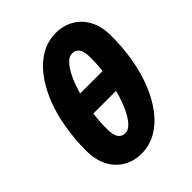

<svg xmlns="http://www.w3.org/2000/svg" viewBox="-204 -821 946 946"><g transform="rotate(-45 269.0 -348.0)"><path d="M226 12Q176 12 134.5 -11.5Q93 -35 68.5 -80.5Q44 -126 44 -192Q44 -275 57.5 -352Q71 -429 97.5 -493.5Q124 -558 161.5 -606.5Q199 -655 246.5 -681.5Q294 -708 350 -708Q400 -708 441.5 -684.5Q483 -661 507.5 -615.5Q532 -570 532 -504Q532 -421 518.5 -344Q505 -267 478.5 -202.5Q452 -138 414.5 -89.5Q377 -41 329.5 -14.5Q282 12 226 12ZM242 -116Q264 -116 284.5 -138.5Q305 -161 323 -199.5Q341 -238 354.5 -287.5Q368 -337 376 -391Q384 -445 384 -498Q384 -543 371 -561.5Q358 -580 334 -580Q312 -580 291.5 -557.5Q271 -535 253 -496.5Q235 -458 221.5 -408.5Q208 -359 200 -305Q192 -251 192 -198Q192 -153 205 -134.5Q218 -116 242 -116ZM138 -296 162 -412H440L416 -296Z"/></g></svg>

Font: Source Sans 3 Black
Style: Italic
Weight: 900
Italic angle: -11°
Designer: Paul D. Hunt
Foundry: Adobe
Version: Version 3.052;hotconv 1.1.0;makeotfexe 2.6.0